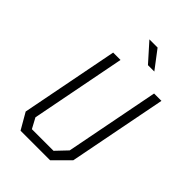

<svg xmlns="http://www.w3.org/2000/svg" viewBox="-271 -1052 1161 1161"><g transform="rotate(45 310.0 -471.0)"><path d="M135 0H388L487 -99L610 -730H547L429.5 -126L362 -55H177L141.5 -121L260 -730H197L75 -104ZM295.5 -941.5 399.5 -825H454L365.5 -941.5Z"/></g></svg>

Font: Monaspace Krypton ExtraLight
Style: Italic
Weight: 200
Italic angle: -11°
Designer: Riley Cran & the Lettermatic Team
Foundry: Lettermatic
Version: Version 1.101 (Monaspace Krypton)